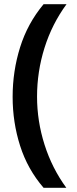

<svg xmlns="http://www.w3.org/2000/svg" viewBox="-20 -734 366 912"><path d="M40 -274Q40 -396 75.5 -509.5Q111 -623 187 -714H296Q227 -620 191.5 -507Q156 -394 156 -275Q156 -159 191.5 -47Q227 65 295 158H187Q111 70 75.5 -41.5Q40 -153 40 -274Z"/></svg>

Font: Noto Sans Adlam Unjoined SemiBold
Style: Regular
Weight: 600
Version: Version 3.001